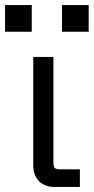

<svg xmlns="http://www.w3.org/2000/svg" viewBox="-47 -742 372 762"><path d="M270 0H170Q130 0 107.5 -23.5Q85 -47 85 -85V-516H165V-96Q165 -81 170.5 -75.5Q176 -70 191 -70H270ZM305 -722V-616H199V-722ZM79 -722V-616H-27V-722Z"/></svg>

Font: iA Writer Duo V
Style: Regular
Weight: 400
Designer: Mike Abbink, Paul van der Laan, Pieter van Rosmalen, Oliver Reichenstein
Foundry: Information Architects Inc.
Version: Version 2.000